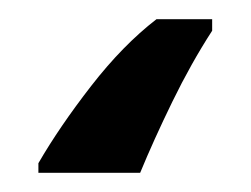

<svg xmlns="http://www.w3.org/2000/svg" viewBox="-20 40 261 200"><path d="M201 72Q179 106 159.5 146Q140 186 126 220H20V210Q42 172 75 129.5Q108 87 143 60H201Z"/></svg>

Font: BC Sans
Style: Regular
Weight: 400
Designer: Monotype Design Team
Province of B.C.
Foundry: Monotype Imaging Inc.
Version: Version 2.000;GOOG;noto-source:20170915:90ef993387c0